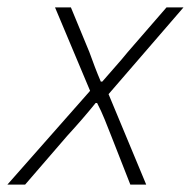

<svg xmlns="http://www.w3.org/2000/svg" viewBox="-67 -500 517 520"><path d="M-47 0 177 -254 82 -480H125L175 -359Q183 -337 190 -318.5Q197 -300 206 -279H210Q227 -299 244.5 -318.5Q262 -338 279 -359L384 -480H430L227 -245L329 0H286L235 -130Q226 -153 216.5 -176.5Q207 -200 196 -221H192Q175 -200 156 -178Q137 -156 115 -132L1 0Z"/></svg>

Font: Source Sans 3 ExtraLight Light
Style: Italic
Weight: 300
Italic angle: -11°
Version: Version 3.052;hotconv 1.1.0;makeotfexe 2.6.0